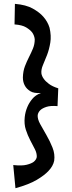

<svg xmlns="http://www.w3.org/2000/svg" viewBox="-20 -865 378 1012"><path d="M58.6 -844.7Q117.2 -839.8 152.8 -819.8Q188.5 -799.8 208 -777.3Q231.4 -751 241.2 -718.8Q251 -675.8 245.1 -640.1Q239.3 -604.5 228 -575.2Q216.8 -545.9 206.5 -522.5Q196.3 -499 198.2 -478.5Q200.2 -463.9 210.9 -449.2Q219.7 -436.5 237.8 -422.9Q255.9 -409.2 287.1 -399.4L283.2 -305.7Q246.1 -308.6 225.1 -301.8Q204.1 -294.9 193.4 -285.2Q181.6 -274.4 178.7 -258.8Q176.8 -238.3 191.9 -210.9Q207 -183.6 225.1 -152.3Q243.2 -121.1 256.8 -86.9Q270.5 -52.7 265.6 -17.6Q259.8 10.7 235.4 36.1Q214.8 58.6 173.8 83Q132.8 107.4 61.5 127L49.8 4.9Q95.7 9.8 120.6 3.4Q145.5 -2.9 157.2 -11.7Q170.9 -22.5 173.8 -37.1Q174.8 -57.6 163.6 -79.1Q152.3 -100.6 139.2 -126Q126 -151.4 116.2 -181.2Q106.4 -210.9 110.4 -248Q113.3 -275.4 124 -300.8Q132.8 -322.3 149.9 -343.3Q167 -364.3 196.3 -375Q159.2 -372.1 139.6 -384.3Q120.1 -396.5 111.3 -413.1Q100.6 -431.6 100.6 -457Q101.6 -490.2 111.3 -515.6Q121.1 -541 132.8 -564Q144.5 -586.9 153.8 -609.4Q163.1 -631.8 163.1 -658.2Q161.1 -677.7 149.4 -694.3Q138.7 -708 117.7 -720.7Q96.7 -733.4 56.6 -736.3Z"/></svg>

Font: Irish Growler
Style: Regular
Weight: 400
Designer: Squid
Foundry: Font Diner, Inc DBA Sideshow
Version: Version 1.000